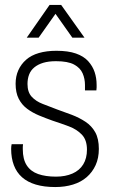

<svg xmlns="http://www.w3.org/2000/svg" viewBox="-20 -743 455 775"><path d="M203 12Q158 12 124.5 2Q91 -8 69 -27.5Q47 -47 36 -76Q25 -105 25 -142Q25 -147 25.5 -152Q26 -157 27 -161H73Q72 -155 72 -150.5Q72 -146 72 -141Q72 -100 88 -75.5Q104 -51 134 -40.5Q164 -30 206 -30Q244 -30 272.5 -42.5Q301 -55 316 -79.5Q331 -104 331 -139Q331 -178 310.5 -199.5Q290 -221 258 -233Q226 -245 192 -256Q164 -266 137.5 -277Q111 -288 89.5 -304Q68 -320 55.5 -344.5Q43 -369 43 -405Q43 -435 54 -459.5Q65 -484 85.5 -502Q106 -520 137 -529Q168 -538 208 -538Q255 -538 286.5 -527Q318 -516 336 -496Q354 -476 362 -452Q370 -428 370 -400Q370 -396 370 -390Q370 -384 369 -378H323V-400Q323 -425 313.5 -447Q304 -469 279 -482.5Q254 -496 206 -496Q176 -496 154.5 -489.5Q133 -483 118.5 -471Q104 -459 97.5 -442Q91 -425 91 -404Q91 -371 108 -352.5Q125 -334 152.5 -323.5Q180 -313 211 -301Q240 -291 270 -279.5Q300 -268 325 -251.5Q350 -235 364.5 -209Q379 -183 379 -142Q379 -105 366 -76.5Q353 -48 330 -28Q307 -8 274.5 2Q242 12 203 12ZM88 -591 180 -723H227L321 -591H272L190 -707H218L136 -591Z"/></svg>

Font: Archivo SemiCondensed Thin
Style: Regular
Weight: 250
Width: 4
Designer: Hector Gatti
Foundry: Omnibus-Type
Version: Version 2.001